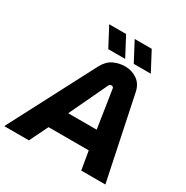

<svg xmlns="http://www.w3.org/2000/svg" viewBox="-238 -1057 1180 1220"><g transform="rotate(30 351.5 -447.0)"><path d="M-40 0 287 -626Q313 -675 352.5 -694Q392 -713 437 -713Q487 -713 525.5 -686Q564 -659 575 -607L702 0H525L502 -135H207L141 0ZM271 -274H480L437 -553Q436 -559 431.5 -562Q427 -565 421 -565Q416 -565 411 -562Q406 -559 403 -553ZM475 -754 401 -894H526L600 -754ZM288 -754 214 -894H338L412 -754Z"/></g></svg>

Font: MuseoModerno Thin
Style: Bold Italic
Weight: 700
Italic angle: -9°
Version: Version 1.003